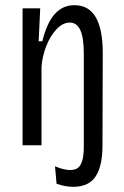

<svg xmlns="http://www.w3.org/2000/svg" viewBox="-20 -560 479 740"><path d="M67 0V-528H135L129 -401H143Q161 -473 191.5 -506.5Q222 -540 267 -540Q322 -540 349 -493.5Q376 -447 376 -357L375 0Q375 80 348.5 120Q322 160 263 160Q249 160 233 157.5Q217 155 198 148L192 81Q248 104 275.5 90Q303 76 303 7V-352Q303 -415 289.5 -444Q276 -473 249 -473Q222 -473 198 -447.5Q174 -422 158.5 -383Q143 -344 140 -302V0Z"/></svg>

Font: Bricolage Grotesque 12pt Condensed Light
Style: Regular
Weight: 300
Width: 3
Designer: Mathieu Triay
Foundry: Atelier Triay
Version: Version 1.001; ttfautohint (v1.8.4.7-5d5b);gftools[0.9.33.de